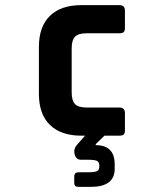

<svg xmlns="http://www.w3.org/2000/svg" viewBox="-20 -530 640 750"><path d="M446 -400H318Q286 -400 273 -386.5Q260 -373 260 -341V-169Q260 -137 273 -123.5Q286 -110 318 -110H446Q468 -110 468 -89V-20Q468 -9 463 -4.5Q458 0 446 0H388L354 33V37Q428 37 428 112V130Q428 200 334 200H290Q278 200 274 196.5Q270 193 270 182V162Q270 151 274 147Q278 143 290 143H322Q350 143 359 138.5Q368 134 368 120V118Q368 103 359 98.5Q350 94 322 94H296Q278 94 272 74.5Q266 55 278 39L312 0H298Q218 0 175 -42Q132 -84 132 -163V-347Q132 -426 175 -468Q218 -510 298 -510H446Q468 -510 468 -489V-420Q468 -409 463 -404.5Q458 -400 446 -400Z"/></svg>

Font: RajdhaniMono
Style: Bold
Weight: 700
Monospace: yes
Designer: Satya Rajpurohit, Jyotish Sonowal
Foundry: Indian Type Foundry
Version: Version 1.201;PS 1.0;hotconv 1.0.78;makeotf.lib2.5.61930; tt